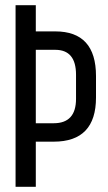

<svg xmlns="http://www.w3.org/2000/svg" viewBox="-20 -720 417 740"><path d="M193 -599Q350 -599 350 -427V-344Q350 -174 187 -174H118V0H40V-700H118V-599ZM187 -245Q273 -245 273 -339V-432Q273 -528 193 -528H118V-245Z"/></svg>

Font: Adderley Regular
Style: Regular
Weight: 400
Designer: gorohovskiy
Version: Version 1.003 November 13, 2017